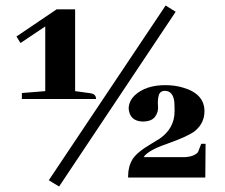

<svg xmlns="http://www.w3.org/2000/svg" viewBox="-20 -638 808 690"><path d="M192.4 32.2 611.3 -595.7 575.2 -618.2 155.3 9.8ZM183.6 -604.5 39.1 -506.8 53.7 -483.4 142.6 -543V-310.5L58.6 -303.7V-282.2H325.2Q325.2 -299.8 305.7 -302.7Q301.8 -303.7 299.8 -303.7L250 -310.5V-604.5ZM496.1 -73.2Q511.7 -97.7 580.1 -121.1Q657.2 -148.4 681.6 -168Q714.8 -196.3 714.8 -238.3Q714.8 -300.8 637.7 -323.2Q608.4 -332 574.2 -332Q503.9 -332 464.8 -295.9Q442.4 -274.4 442.4 -247.1Q446.3 -203.1 492.2 -201.2Q524.4 -201.2 537.1 -218.3Q549.8 -235.4 547.9 -256.3Q545.9 -277.3 550.3 -294.4Q554.7 -311.5 572.3 -311.5Q601.6 -311.5 606.4 -272.5Q607.4 -259.8 607.4 -238.3Q607.4 -176.8 553.7 -139.6Q543.9 -133.8 523.4 -121.1Q471.7 -90.8 456.1 -65.4Q440.4 -39.1 440.4 -4.9V0H717.8L718.8 -121.1H703.1L691.4 -90.8Q675.8 -74.2 641.6 -73.2Z"/></svg>

Font: Abhaya Libre ExtraBold
Style: Regular
Weight: 800
Designer: Pushpananda Ekanayake, Sol Matas, Pathum Egodawatta
Foundry: Mooniak
Version: Version 1.050 ; ttfautohint (v1.6)